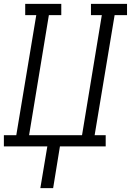

<svg xmlns="http://www.w3.org/2000/svg" viewBox="-33 -755 675 990"><path d="M175 215 211 0H-13V-58H51L154 -677H97V-735H283V-677H219L117 -58H390L492 -677H436V-735H622V-677H558L455 -58H512V0H276L241 215Z"/></svg>

Font: Iosevka Etoile Light Oblique
Style: Regular
Weight: 300
Italic angle: -9°
Designer: Belleve Invis
Foundry: Belleve Invis
Version: Version 15.5.2; ttfautohint (v1.8.4)